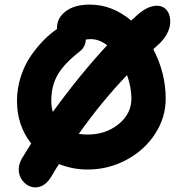

<svg xmlns="http://www.w3.org/2000/svg" viewBox="-20 -754 798 839"><path d="M134.8 64.9Q107.9 64.9 87.2 45.2Q66.4 25.4 62.5 -2.2Q58.6 -29.8 74.2 -59.1Q113.3 -122.6 116.2 -127Q54.2 -206.1 54.2 -313Q54.2 -368.2 71.3 -420.4Q88.4 -472.7 116.2 -512Q144 -551.3 172.1 -579.6Q200.2 -607.9 229 -627V-631.8Q229 -675.8 267.3 -704.8Q305.7 -733.9 372.1 -733.9Q470.7 -733.9 553.2 -664.1Q557.1 -667.5 564.7 -674.6Q572.3 -681.6 576.2 -685.1Q624 -729 666 -729Q684.6 -729 698.7 -718.8Q712.9 -708.5 719 -690.7Q725.1 -672.9 723.6 -651.4Q722.2 -629.9 709.2 -605.5Q696.3 -581.1 672.9 -560.1Q668.9 -556.6 661.4 -549.6Q653.8 -542.5 649.9 -539.1Q704.1 -434.6 704.1 -323.2Q704.1 -240.2 657.5 -168.7Q610.8 -97.2 532 -55.2Q453.1 -13.2 362.8 -13.2Q297.9 -13.2 237.8 -37.1Q226.6 -21 207 13.2Q176.8 64.9 134.8 64.9ZM204.1 -313Q204.1 -286.1 210.9 -265.1Q330.1 -429.2 448.2 -556.2Q413.6 -583 377 -583Q366.7 -583 355 -581.1Q353.5 -548.3 328.1 -528.8Q261.7 -477.5 232.9 -428.7Q204.1 -379.9 204.1 -313ZM554.2 -323.2Q554.2 -372.6 535.2 -425.8Q426.8 -313.5 324.2 -168.9Q344.2 -166 362.8 -166Q441.9 -166 498 -211.4Q554.2 -256.8 554.2 -323.2Z"/></svg>

Font: Shantell Sans Bouncy
Style: Bold
Weight: 700
Designer: Stephen Nixon, Anya Danilova, Shantell Martin
Foundry: Arrow Type
Version: Version 1.006;[9816181b4]